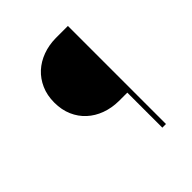

<svg xmlns="http://www.w3.org/2000/svg" viewBox="-192 -847 984 984"><g transform="rotate(-45 300.0 -355.5)"><path d="M425.3 0V-253.9H364.3Q313.5 -254.4 269.5 -270.5Q225.6 -286.6 193.4 -316.2Q161.1 -345.7 142.8 -387.7Q124.5 -429.7 124.5 -482.4Q124.5 -535.2 143.1 -577.1Q161.6 -619.1 193.8 -648.7Q226.1 -678.2 269.8 -694.3Q313.5 -710.4 364.3 -710.9H451.7V0Z"/></g></svg>

Font: Roboto Mono Thin
Style: Regular
Weight: 250
Designer: Google
Version: Version 2.000985; 2015; ttfautohint (v1.3)